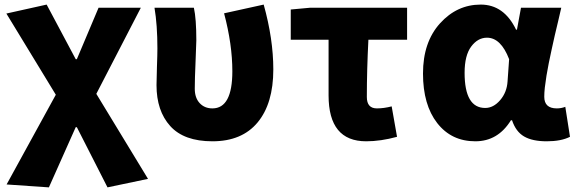

<svg xmlns="http://www.w3.org/2000/svg" viewBox="-20 -603 2511 838"><path d="M193.4 214.8 8.8 202.1 223.6 -189.5 7.8 -543.9 183.6 -583 310.5 -344.7H315.4L410.2 -569.3H594.7L400.4 -193.4L626 177.7L449.2 214.8L315.4 -47.9H310.5Z M907.2 13.7Q783.2 13.7 723.1 -52.7Q663.1 -119.1 663.1 -231.4Q663.1 -257.8 665 -311.5Q667 -365.2 667 -391.6Q667 -494.1 654.3 -569.3H826.2Q836.9 -521.5 836.9 -426.8Q836.9 -409.2 833.5 -333.5Q830.1 -257.8 830.1 -215.8Q830.1 -175.8 851.6 -152.8Q873 -129.9 907.2 -129.9Q994.1 -129.9 994.1 -292Q994.1 -409.2 958 -544.9L1130.9 -583Q1172.9 -432.6 1172.9 -299.8Q1172.9 -151.4 1104.5 -68.8Q1036.1 13.7 907.2 13.7Z M1578.1 13.7Q1414.1 13.7 1414.1 -186.5V-429.7H1249V-561.5L1334 -569.3H1756.8V-429.7H1587.9Q1581.1 -296.9 1581.1 -179.7Q1581.1 -129.9 1625 -129.9Q1655.3 -129.9 1689.5 -138.7L1712.9 -5.9Q1641.6 13.7 1578.1 13.7Z M2054.7 13.7Q1950.2 13.7 1888.2 -65.9Q1826.2 -145.5 1826.2 -282.2Q1826.2 -418.9 1900.4 -501Q1974.6 -583 2078.1 -583Q2179.7 -583 2232.4 -473.6H2236.3L2253.9 -569.3H2429.7Q2426.8 -554.7 2416.5 -512.2Q2406.2 -469.7 2401.4 -448.7Q2396.5 -427.7 2388.2 -389.2Q2379.9 -350.6 2375 -326.7Q2370.1 -302.7 2365.2 -272.9Q2360.4 -243.2 2357.9 -220.7Q2355.5 -198.2 2355.5 -180.7Q2355.5 -129.9 2410.2 -129.9Q2429.7 -129.9 2447.3 -136.7L2467.8 -5.9Q2428.7 13.7 2366.2 13.7Q2303.7 13.7 2267.6 -7.3Q2231.4 -28.3 2214.8 -78.1H2210Q2153.3 13.7 2054.7 13.7ZM2097.7 -131.8Q2133.8 -131.8 2163.1 -166Q2192.4 -200.2 2195.3 -248L2202.1 -344.7Q2166 -438.5 2105.5 -438.5Q2065.4 -438.5 2036.6 -399.9Q2007.8 -361.3 2007.8 -285.2Q2007.8 -131.8 2097.7 -131.8Z"/></svg>

Font: Bpmf Zihi Sans Heavy
Style: Heavy
Weight: 900
Foundry: But Ko
Version: Version 1.320